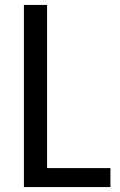

<svg xmlns="http://www.w3.org/2000/svg" viewBox="-20 -759 488 779"><path d="M171 -739H77V0H428V-77H171Z"/></svg>

Font: Malmofest
Style: Regular
Weight: 400
Designer: Jonny Pinhorn (Poppins), Kolossal
Version: Version 1.004;Glyphs 3.1.2 (3151)